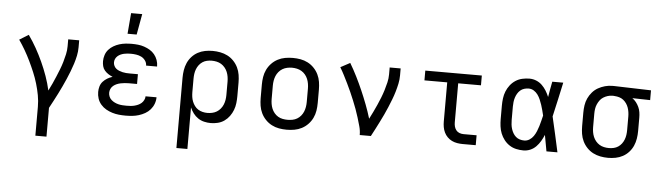

<svg xmlns="http://www.w3.org/2000/svg" viewBox="-55 -984 4910 1428"><g transform="rotate(5 2400.0 -270.0)"><path d="M242 215V0Q242 -44 234 -87Q226 -130 213.5 -172Q201 -214 184 -254.5Q167 -295 148 -334.5Q129 -374 107 -412Q85 -450 60 -486L128 -528Q160 -483 187 -435Q214 -387 237 -336.5Q260 -286 278.5 -234Q297 -182 309 -128Q323 -155 335.5 -182.5Q348 -210 359.5 -237.5Q371 -265 382 -293Q393 -321 401.5 -350Q410 -379 416.5 -408.5Q423 -438 423 -468V-520H505V-468Q505 -436 498.5 -405Q492 -374 482.5 -344Q473 -314 461.5 -284.5Q450 -255 437.5 -226Q425 -197 411.5 -168.5Q398 -140 384 -112Q370 -84 355 -56Q340 -28 325 0V215Z M897 8Q872 8 847 5.5Q822 3 797.5 -4.5Q773 -12 751 -24.5Q729 -37 712 -56.5Q695 -76 687 -100Q679 -124 679 -150Q679 -171 685 -191.5Q691 -212 705 -227.5Q719 -243 737.5 -254Q756 -265 776 -271Q759 -278 743.5 -288Q728 -298 716 -312Q704 -326 699.5 -344Q695 -362 695 -381Q695 -404 702.5 -427Q710 -450 725.5 -467.5Q741 -485 761.5 -497Q782 -509 804.5 -516Q827 -523 850.5 -525.5Q874 -528 897 -528Q921 -528 944.5 -525.5Q968 -523 990 -515.5Q1012 -508 1032.5 -496Q1053 -484 1068 -465.5Q1083 -447 1091 -424.5Q1099 -402 1099 -379V-376H1017V-377Q1017 -397 1004.5 -414Q992 -431 974.5 -439.5Q957 -448 937 -451Q917 -454 897 -454Q884 -454 871 -453Q858 -452 845 -449Q832 -446 820 -440.5Q808 -435 798 -426Q788 -417 782.5 -405Q777 -393 777 -379Q777 -366 783 -353.5Q789 -341 799 -333Q809 -325 821.5 -320Q834 -315 847 -312Q860 -309 873.5 -308Q887 -307 900 -307H962V-234H900Q885 -234 870 -232.5Q855 -231 840 -228Q825 -225 811 -219Q797 -213 785.5 -203.5Q774 -194 767.5 -180Q761 -166 761 -151Q761 -136 767 -122Q773 -108 784.5 -98Q796 -88 809.5 -81.5Q823 -75 837.5 -71.5Q852 -68 867 -67Q882 -66 897 -66Q912 -66 927 -67Q942 -68 956 -71.5Q970 -75 983.5 -81Q997 -87 1008 -96.5Q1019 -106 1026 -120Q1033 -134 1033 -148H1115Q1115 -123 1106 -99Q1097 -75 1080.5 -56Q1064 -37 1042 -24.5Q1020 -12 996 -4.5Q972 3 947 5.5Q922 8 897 8ZM859 -600 872 -755H955L927 -600Z M1295 215V-310Q1295 -338 1299.5 -366.5Q1304 -395 1315.5 -421Q1327 -447 1346.5 -468.5Q1366 -490 1391 -503.5Q1416 -517 1444 -522.5Q1472 -528 1501 -528Q1530 -528 1558.5 -522.5Q1587 -517 1612.5 -504Q1638 -491 1658.5 -469.5Q1679 -448 1691.5 -422Q1704 -396 1708.5 -367.5Q1713 -339 1713 -310V-210Q1713 -183 1710 -156.5Q1707 -130 1697.5 -105Q1688 -80 1672 -58Q1656 -36 1634 -20.5Q1612 -5 1585.5 1.5Q1559 8 1533 8Q1508 8 1483 2Q1458 -4 1437.5 -18Q1417 -32 1402 -52Q1387 -72 1377 -95V215ZM1501 -65Q1519 -65 1537.5 -69Q1556 -73 1571.5 -82.5Q1587 -92 1599 -106.5Q1611 -121 1618 -138Q1625 -155 1628 -173.5Q1631 -192 1631 -210V-310Q1631 -328 1628 -346.5Q1625 -365 1618 -382Q1611 -399 1599 -413.5Q1587 -428 1571.5 -437.5Q1556 -447 1537.5 -451Q1519 -455 1501 -455Q1483 -455 1465 -451Q1447 -447 1432 -437Q1417 -427 1406 -412.5Q1395 -398 1388.5 -381Q1382 -364 1379.5 -346Q1377 -328 1377 -310V-210Q1377 -192 1379.5 -174Q1382 -156 1388.5 -139.5Q1395 -123 1406 -108Q1417 -93 1432 -83.5Q1447 -74 1465 -69.5Q1483 -65 1501 -65Z M2100 8Q2071 8 2042.5 3Q2014 -2 1988 -15.5Q1962 -29 1941.5 -50.5Q1921 -72 1908.5 -98Q1896 -124 1891.5 -152.5Q1887 -181 1887 -210V-310Q1887 -339 1891.5 -367.5Q1896 -396 1908.5 -422Q1921 -448 1941.5 -469.5Q1962 -491 1988 -504.5Q2014 -518 2042.5 -523Q2071 -528 2100 -528Q2129 -528 2157.5 -523Q2186 -518 2212 -504.5Q2238 -491 2258.5 -469.5Q2279 -448 2291.5 -422Q2304 -396 2308.5 -367.5Q2313 -339 2313 -310V-210Q2313 -181 2308.5 -152.5Q2304 -124 2291.5 -98Q2279 -72 2258.5 -50.5Q2238 -29 2212 -15.5Q2186 -2 2157.5 3Q2129 8 2100 8ZM2100 -66Q2118 -66 2136.5 -69.5Q2155 -73 2171 -82.5Q2187 -92 2199 -106.5Q2211 -121 2218 -138Q2225 -155 2228 -173.5Q2231 -192 2231 -210V-310Q2231 -328 2228 -346.5Q2225 -365 2218 -382Q2211 -399 2199 -413.5Q2187 -428 2171 -437.5Q2155 -447 2136.5 -451Q2118 -455 2100 -455Q2082 -455 2063.5 -451Q2045 -447 2029 -437.5Q2013 -428 2001 -413.5Q1989 -399 1982 -382Q1975 -365 1972 -346.5Q1969 -328 1969 -310V-210Q1969 -192 1972 -173.5Q1975 -155 1982 -138Q1989 -121 2001 -106.5Q2013 -92 2029 -82.5Q2045 -73 2063.5 -69.5Q2082 -66 2100 -66Z M2645 0Q2645 -33 2636 -65Q2627 -97 2617.5 -128.5Q2608 -160 2596.5 -191Q2585 -222 2572.5 -252.5Q2560 -283 2546.5 -313.5Q2533 -344 2518.5 -373.5Q2504 -403 2489 -432.5Q2474 -462 2457 -490L2528 -528Q2556 -481 2580.5 -432Q2605 -383 2627 -332.5Q2649 -282 2668.5 -231Q2688 -180 2704 -127Q2718 -154 2731 -181Q2744 -208 2756.5 -236Q2769 -264 2780 -292Q2791 -320 2800 -349Q2809 -378 2816 -408Q2823 -438 2823 -468V-520H2905V-468Q2905 -436 2898.5 -405.5Q2892 -375 2883 -344.5Q2874 -314 2862.5 -284.5Q2851 -255 2839 -226Q2827 -197 2813.5 -168.5Q2800 -140 2786 -112Q2772 -84 2757.5 -56Q2743 -28 2728 0Z M3413 0Q3393 0 3372 -3.5Q3351 -7 3332.5 -16Q3314 -25 3299 -40Q3284 -55 3275 -74Q3266 -93 3262.5 -113.5Q3259 -134 3259 -155V-447H3089V-520H3511V-447H3341V-155Q3341 -139 3345 -124Q3349 -109 3358.5 -97Q3368 -85 3383 -79.5Q3398 -74 3413 -74H3511V0Z M3867 8Q3840 8 3813 2Q3786 -4 3763 -19Q3740 -34 3723 -56Q3706 -78 3696 -103Q3686 -128 3682.5 -155.5Q3679 -183 3679 -210V-310Q3679 -337 3682.5 -364.5Q3686 -392 3696 -417Q3706 -442 3723 -464Q3740 -486 3763 -501Q3786 -516 3813 -522Q3840 -528 3867 -528Q3893 -528 3917.5 -518Q3942 -508 3960.5 -490Q3979 -472 3992.5 -450Q4006 -428 4016 -404Q4021 -433 4026 -462Q4031 -491 4037 -520H4119Q4105 -456 4091 -391.5Q4077 -327 4062 -263Q4078 -198 4092 -132Q4106 -66 4121 0H4039Q4033 -30 4028 -60.5Q4023 -91 4017 -121Q4007 -97 3993.5 -74Q3980 -51 3961.5 -32Q3943 -13 3918.5 -2.5Q3894 8 3867 8ZM3867 -66Q3888 -66 3906 -77.5Q3924 -89 3936 -106.5Q3948 -124 3956 -143.5Q3964 -163 3970 -182.5Q3976 -202 3981 -222.5Q3986 -243 3991 -263Q3986 -283 3981 -303Q3976 -323 3969.5 -342Q3963 -361 3955 -380Q3947 -399 3935 -415.5Q3923 -432 3905.5 -443Q3888 -454 3867 -454Q3850 -454 3833.5 -449Q3817 -444 3804.5 -433Q3792 -422 3783.5 -407.5Q3775 -393 3770 -377Q3765 -361 3763 -344Q3761 -327 3761 -310V-210Q3761 -193 3763 -176Q3765 -159 3770 -143Q3775 -127 3783.5 -112.5Q3792 -98 3804.5 -87Q3817 -76 3833.5 -71Q3850 -66 3867 -66Z M4499 8Q4470 8 4441.5 2.5Q4413 -3 4387.5 -16Q4362 -29 4341.5 -50.5Q4321 -72 4308.5 -98Q4296 -124 4291.5 -152.5Q4287 -181 4287 -210V-310Q4287 -338 4291 -365.5Q4295 -393 4306.5 -418Q4318 -443 4336.5 -464.5Q4355 -486 4379 -499.5Q4403 -513 4430 -520.5Q4457 -528 4485 -528H4500L4774 -520V-447L4641 -450Q4657 -439 4669.5 -423Q4682 -407 4690.5 -388.5Q4699 -370 4702 -350Q4705 -330 4705 -310V-210Q4705 -182 4700.5 -153.5Q4696 -125 4684.5 -99Q4673 -73 4653.5 -51.5Q4634 -30 4609 -16.5Q4584 -3 4556 2.5Q4528 8 4499 8ZM4499 -65Q4517 -65 4535 -69Q4553 -73 4568 -83Q4583 -93 4594 -107.5Q4605 -122 4611.5 -139Q4618 -156 4620.5 -174Q4623 -192 4623 -210V-310Q4623 -327 4620.5 -344Q4618 -361 4612.5 -377Q4607 -393 4597 -407.5Q4587 -422 4573.5 -432.5Q4560 -443 4543.5 -448Q4527 -453 4510 -454L4500 -455H4491Q4474 -455 4456.5 -449.5Q4439 -444 4424 -434.5Q4409 -425 4398.5 -410.5Q4388 -396 4381 -379.5Q4374 -363 4371.5 -345.5Q4369 -328 4369 -310V-210Q4369 -192 4372 -173.5Q4375 -155 4382 -138Q4389 -121 4401 -106.5Q4413 -92 4428.5 -82.5Q4444 -73 4462.5 -69Q4481 -65 4499 -65Z"/></g></svg>

Font: Iosevka Plex Etoile
Style: Regular
Weight: 400
Designer: Belleve Invis
Foundry: Belleve Invis
Version: Version 25.1.1; ttfautohint (v1.8.4)